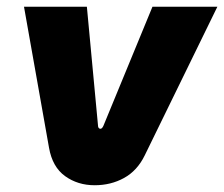

<svg xmlns="http://www.w3.org/2000/svg" viewBox="-20 -535 663 568"><path d="M260 13Q210 13 172.5 -14Q135 -41 125 -98L51 -515H237L270 -163Q270 -159 272 -156.5Q274 -154 277 -154Q282 -154 286 -163L431 -515H623L408 -75Q386 -30 347 -8.5Q308 13 260 13Z"/></svg>

Font: MuseoModerno ExtraBold
Style: Italic
Weight: 800
Italic angle: -9°
Designer: Pablo Cosgaya, Héctor Gatti, Marcela Romero, and the Authors of The MuseoModerno Project.
Foundry: Omnibus-Type Team
Version: Version 1.003